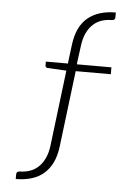

<svg xmlns="http://www.w3.org/2000/svg" viewBox="-60 -761 699 986"><g transform="rotate(5 290.0 -268.0)"><path d="M317.5 -398.5 269.5 -6.5Q263.5 42.5 246.5 77.5Q229.5 112.5 202.5 135.5Q175.5 158.5 139.2 169.2Q103 180 59 180V156Q59 140 77 140Q102.5 139.5 126.5 131.8Q150.5 124 170 106.5Q189.5 89 203.2 61Q217 33 222 -8L269.5 -397L173.5 -402Q160.5 -403 160.5 -414.5V-434H274L286 -529.5Q297.5 -625.5 351.5 -671Q405.5 -716.5 496.5 -716.5V-691Q496.5 -676 478.5 -676Q452 -676 428 -668.2Q404 -660.5 384.5 -643Q365 -625.5 351.2 -597.5Q337.5 -569.5 332.5 -528.5L320 -434H498.5V-398.5Z"/></g></svg>

Font: Lato Light
Style: Regular
Weight: 300
Designer: Lukasz Dziedzic
Foundry: Lukasz Dziedzic
Version: Version 1.104; Western+Polish opensource